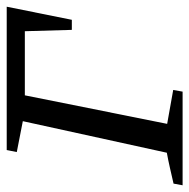

<svg xmlns="http://www.w3.org/2000/svg" viewBox="-16 -548 564 572"><g transform="rotate(-90 266.0 -262.0)"><path d="M532 -524 493 -330H463L459 -470H268L183 -46L284 -28L279 0H0L5 -27Q31 -33 53 -38Q75 -43 97 -47L191 -476L99 -494L105 -524Z"/></g></svg>

Font: Piazzolla SC
Style: Italic
Weight: 400
Italic angle: -11.3°
Designer: Juan Pablo del Peral
Foundry: Huerta Tipografica
Version: Version 1.330